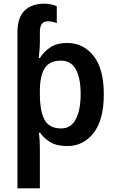

<svg xmlns="http://www.w3.org/2000/svg" viewBox="-20 -785 630 1045"><path d="M311 -455Q367 -455 393 -407Q419 -359 419 -273Q419 -188 393 -137Q367 -86 313 -86Q247 -86 222 -134Q197 -182 197 -272V-288Q197 -373 223.5 -414Q250 -455 311 -455ZM221 -765Q153 -765 114 -727.5Q75 -690 75 -610V240H197V21Q197 -21 192 -63H198Q218 -33 253.5 -11.5Q289 10 346 10Q434 10 489.5 -61.5Q545 -133 545 -271Q545 -410 489.5 -480.5Q434 -551 346 -551Q289 -551 253.5 -527Q218 -503 197 -469H191Q193 -489 195 -513Q197 -537 197 -556V-612Q197 -669 240 -669Q256 -669 269.5 -665.5Q283 -662 289 -659V-751Q279 -756 260.5 -760.5Q242 -765 221 -765Z"/></svg>

Font: Noto Sans Display Medium
Style: Regular
Weight: 500
Designer: Monotype Design Team
Foundry: Monotype Imaging Inc.
Version: Version 1.900